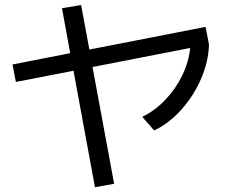

<svg xmlns="http://www.w3.org/2000/svg" viewBox="-20 -741 904 773"><path d="M30.3 -481.4 262.7 -526.9 229.5 -708 306.6 -720.7 339.8 -541.5 807.6 -632.8 821.3 -562.5Q819.8 -494.6 790 -425Q760.3 -355.5 710.2 -299.6Q660.2 -243.7 600.6 -215.8L552.7 -270.5Q604 -295.4 646 -339.6Q688 -383.8 714.1 -438.2Q740.2 -492.7 745.6 -547.9L352.5 -471.2L439.5 -1L362.3 12.7L275.9 -456.1L43.9 -411.1Z"/></svg>

Font: Pretendard GOV
Style: Regular
Weight: 400
Designer: Base glyphs from Inter by Rasmus Andersson; Hangeul glyphs from Noto Sans CJK(Source Han Sans) by Jang Soo-young and Kan
Foundry: Kil Hyung-jin
Version: Version 1.309